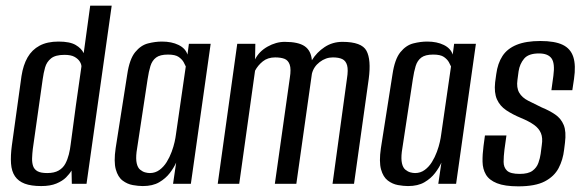

<svg xmlns="http://www.w3.org/2000/svg" viewBox="-20 -650 2065 679"><path d="M126 8Q90 8 67.5 -0.5Q45 -9 33 -26.5Q21 -44 19 -71.5Q17 -99 22 -136L56 -381Q62 -420 77.5 -447Q93 -474 120 -488.5Q147 -503 187 -503Q227 -503 247.5 -491Q268 -479 276 -462L299 -630H375L286 0H234L233 -47Q226 -35 213.5 -22.5Q201 -10 179.5 -1Q158 8 126 8ZM147 -38Q172 -38 187.5 -47Q203 -56 211 -71Q219 -86 223.5 -104Q228 -122 230 -140Q239 -209 248.5 -278Q258 -347 268 -415Q268 -423 262 -432.5Q256 -442 243.5 -449Q231 -456 208 -456Q176 -456 160.5 -443.5Q145 -431 139.5 -411.5Q134 -392 131 -370L96 -123Q94 -106 93.5 -90.5Q93 -75 97 -63Q101 -51 112.5 -44.5Q124 -38 147 -38Z M485 8Q469 8 449.5 4.5Q430 1 413.5 -11.5Q397 -24 389.5 -51Q382 -78 389 -126L430 -387Q438 -441 458 -465.5Q478 -490 503.5 -496.5Q529 -503 553 -503Q587 -503 611.5 -491Q636 -479 643 -457L648 -495H725L655 0H592L603 -75Q595 -57 580.5 -38Q566 -19 543 -5.5Q520 8 485 8ZM510 -38Q529 -38 544 -49Q559 -60 569.5 -77Q580 -94 587 -113Q594 -132 597.5 -148Q601 -164 602 -173L637 -415Q635 -420 629.5 -430Q624 -440 612 -448.5Q600 -457 574 -457Q546 -457 532 -446.5Q518 -436 512 -416.5Q506 -397 502 -370L463 -113Q460 -88 463.5 -72.5Q467 -57 475.5 -50Q484 -43 493 -40.5Q502 -38 510 -38Z M750 0 819 -495H883L882 -440Q896 -468 926 -485Q956 -502 987 -502Q1035 -502 1057.5 -486.5Q1080 -471 1083 -437Q1100 -465 1128 -483.5Q1156 -502 1191 -502Q1259 -502 1276 -470.5Q1293 -439 1284 -371L1232 0H1156L1207 -372Q1212 -403 1207.5 -419Q1203 -435 1190.5 -441Q1178 -447 1157 -447Q1132 -447 1110.5 -430.5Q1089 -414 1083 -389L1028 0H952L1005 -375Q1010 -406 1004.5 -421.5Q999 -437 986 -442Q973 -447 953 -447Q927 -447 909.5 -433Q892 -419 882 -400L826 0Z M1423 8Q1407 8 1387.5 4.5Q1368 1 1351.5 -11.5Q1335 -24 1327.5 -51Q1320 -78 1327 -126L1368 -387Q1376 -441 1396 -465.5Q1416 -490 1441.5 -496.5Q1467 -503 1491 -503Q1525 -503 1549.5 -491Q1574 -479 1581 -457L1586 -495H1663L1593 0H1530L1541 -75Q1533 -57 1518.5 -38Q1504 -19 1481 -5.5Q1458 8 1423 8ZM1448 -38Q1467 -38 1482 -49Q1497 -60 1507.5 -77Q1518 -94 1525 -113Q1532 -132 1535.5 -148Q1539 -164 1540 -173L1575 -415Q1573 -420 1567.5 -430Q1562 -440 1550 -448.5Q1538 -457 1512 -457Q1484 -457 1470 -446.5Q1456 -436 1450 -416.5Q1444 -397 1440 -370L1401 -113Q1398 -88 1401.5 -72.5Q1405 -57 1413.5 -50Q1422 -43 1431 -40.5Q1440 -38 1448 -38Z M1813 9Q1765 9 1737.5 -2Q1710 -13 1698.5 -32.5Q1687 -52 1686.5 -78Q1686 -104 1690 -134L1695 -171H1771L1764 -121Q1761 -97 1761 -77.5Q1761 -58 1773 -46.5Q1785 -35 1818 -35Q1848 -35 1863 -46Q1878 -57 1884 -74Q1890 -91 1892 -106L1896 -137Q1900 -162 1893 -179Q1886 -196 1868.5 -208.5Q1851 -221 1822 -233Q1793 -245 1770.5 -260Q1748 -275 1737.5 -298.5Q1727 -322 1731 -359L1735 -388Q1740 -426 1757 -452Q1774 -478 1807 -491.5Q1840 -505 1891 -505Q1942 -505 1970 -491.5Q1998 -478 2007.5 -448.5Q2017 -419 2010 -371L2004 -331H1930L1937 -382Q1943 -426 1930.5 -443.5Q1918 -461 1886 -461Q1849 -461 1833.5 -442.5Q1818 -424 1814 -398L1810 -368Q1806 -340 1816 -322.5Q1826 -305 1847.5 -294Q1869 -283 1896 -270Q1923 -259 1943.5 -245Q1964 -231 1973.5 -208Q1983 -185 1978 -145L1975 -121Q1971 -85 1955.5 -55.5Q1940 -26 1906.5 -8.5Q1873 9 1813 9Z"/></svg>

Font: Alumni Sans Medium
Style: Italic
Weight: 500
Italic angle: -8°
Designer: Robert E. Leuschke
Foundry: Robert E. Leuschke
Version: Version 1.016